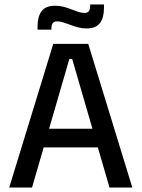

<svg xmlns="http://www.w3.org/2000/svg" viewBox="-20 -834 630 854"><path d="M122.5 0H21L217 -639H372.5L568.5 0H467L301 -572H288.5ZM439.5 -178.5H149V-261.5H439.5ZM365 -707.5Q346 -707.5 328 -712.2Q310 -717 293.5 -723.2Q277 -729.5 262.2 -734.2Q247.5 -739 234.5 -739Q220.5 -739 214.5 -730.8Q208.5 -722.5 208.5 -706.5V-702H147V-717Q147 -759.5 164.8 -784Q182.5 -808.5 225 -808.5Q244.5 -808.5 262.8 -803.8Q281 -799 297.2 -792.5Q313.5 -786 328.2 -781.2Q343 -776.5 355.5 -776.5Q370 -776.5 375.5 -784.8Q381 -793 381 -809.5V-814H442.5V-798.5Q442.5 -756 424.8 -731.8Q407 -707.5 365 -707.5Z"/></svg>

Font: Anek Kannada Medium Medium
Style: Regular
Weight: 500
Version: Version 1.003